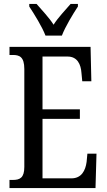

<svg xmlns="http://www.w3.org/2000/svg" viewBox="-20 -951 539 971"><path d="M210 -771H293C310 -816 349 -880 374 -918V-931H337C309 -898 275 -864 251 -826C227 -864 193 -898 165 -931H128V-918C153 -880 193 -816 210 -771ZM28 0H463L468 -174H422L418 -132C412 -88 392 -49 341 -49H195V-350H384V-398H195V-665H322C371 -665 389 -626 392 -582L396 -540H442L438 -714H28V-673H45C78 -673 103 -664 103 -602V-107C103 -52 81 -41 45 -41H28Z"/></svg>

Font: Noto Serif Sinhala ExtraCondensed
Style: Regular
Weight: 400
Width: 2
Designer: Jelle Bosma - Monotype Design Team
Foundry: Monotype Imaging Inc.
Version: Version 2.007